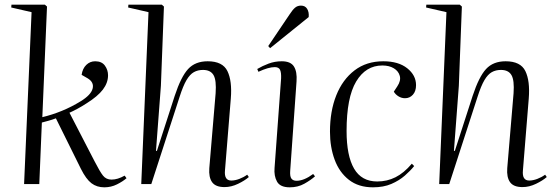

<svg xmlns="http://www.w3.org/2000/svg" viewBox="-20 -787 2377 821"><path d="M115 -735 28 -755 29 -767H172L181 -759L161 -286Q203 -296 244.5 -313Q286 -330 325 -354Q369 -381 376 -408Q383 -435 355 -452L329 -467Q333 -494 349 -509.5Q365 -525 387 -525Q415 -525 428.5 -506.5Q442 -488 442 -465Q442 -433 420 -404Q398 -375 350 -345Q330 -332 310.5 -321.5Q291 -311 277 -305L384 -98Q407 -53 420.5 -36Q434 -19 457 -19Q483 -19 513 -36L521 -25Q505 -11 480 1.5Q455 14 426 14Q394 14 371 -3.5Q348 -21 326 -65L219 -281Q203 -275 188.5 -271Q174 -267 159 -263L148 0H83Z M1044 -30Q1027 -15 998 -1Q969 13 940 13Q902 13 887 -8Q872 -29 875 -68L902 -388Q906 -444 893 -466Q880 -488 848 -488Q826 -488 809 -478.5Q792 -469 777.5 -444.5Q763 -420 748 -373L627 0H584L615 -735L528 -755L529 -767H672L681 -759L668 -420L647 -142H651L727 -377Q754 -459 784.5 -492Q815 -525 868 -525Q932 -525 952.5 -483Q973 -441 967 -366L942 -58Q938 -15 969 -15Q985 -15 1003.5 -22Q1022 -29 1037 -40Z M1182 -452Q1183 -477 1177.5 -488.5Q1172 -500 1155 -500Q1128 -500 1085 -480L1080 -492Q1102 -505 1128.5 -515Q1155 -525 1185 -525Q1223 -525 1237 -502.5Q1251 -480 1248 -439L1221 -58Q1219 -33 1226 -23.5Q1233 -14 1248 -14Q1280 -14 1319 -43L1327 -33Q1309 -17 1281.5 -1.5Q1254 14 1219 14Q1178 14 1164.5 -10.5Q1151 -35 1154 -69ZM1218 -725Q1231 -745 1241.5 -754Q1252 -763 1267 -763Q1285 -763 1293.5 -749Q1302 -735 1300 -714L1135 -581L1127 -590Z M1619 -525Q1684 -525 1721.5 -495Q1759 -465 1759 -423Q1759 -397 1745.5 -382Q1732 -367 1712 -367Q1697 -367 1684 -375Q1671 -383 1664 -395L1679 -418Q1695 -442 1689.5 -462.5Q1684 -483 1664 -495Q1644 -507 1615 -507Q1544 -507 1503 -438.5Q1462 -370 1462 -227Q1462 -121 1494 -66Q1526 -11 1593 -11Q1635 -11 1671 -29Q1707 -47 1741 -87L1751 -77Q1735 -57 1711 -36Q1687 -15 1653.5 -0.5Q1620 14 1575 14Q1513 14 1472 -18Q1431 -50 1411 -104Q1391 -158 1391 -224Q1391 -312 1418 -379.5Q1445 -447 1496 -486Q1547 -525 1619 -525Z M2318 -30Q2301 -15 2272 -1Q2243 13 2214 13Q2176 13 2161 -8Q2146 -29 2149 -68L2176 -388Q2180 -444 2167 -466Q2154 -488 2122 -488Q2100 -488 2083 -478.5Q2066 -469 2051.5 -444.5Q2037 -420 2022 -373L1901 0H1858L1889 -735L1802 -755L1803 -767H1946L1955 -759L1942 -420L1921 -142H1925L2001 -377Q2028 -459 2058.5 -492Q2089 -525 2142 -525Q2206 -525 2226.5 -483Q2247 -441 2241 -366L2216 -58Q2212 -15 2243 -15Q2259 -15 2277.5 -22Q2296 -29 2311 -40Z"/></svg>

Font: Literata 72pt Light
Style: Italic
Weight: 300
Italic angle: -2°
Designer: Latin by Veronika Burian and Jose Scaglione. Greek by Irene Vlachou. Cyrillic by Vera Evstafieva
Foundry: TypeTogether
Version: Version 3.002